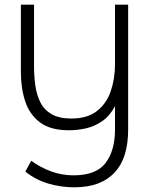

<svg xmlns="http://www.w3.org/2000/svg" viewBox="-20 -547 637 818"><path d="M296 251Q240 251 185.5 235Q131 219 88 184L113 138Q153 167 198.5 183.5Q244 200 293 200Q390 200 430 147Q470 94 470 5V-95Q448 -53 415 -30.5Q382 -8 345.5 0Q309 8 274 8Q195 8 150.5 -25.5Q106 -59 87.5 -115Q69 -171 69 -239V-527H125V-265Q125 -223 130.5 -183Q136 -143 152 -111Q168 -79 200 -60.5Q232 -42 284 -42Q352 -42 393 -74Q434 -106 452 -159Q470 -212 470 -274V-527H526V4Q526 63 512.5 108.5Q499 154 470 186Q441 218 398 234.5Q355 251 296 251Z"/></svg>

Font: Onest ExtraLight
Style: Regular
Weight: 250
Designer: Dmitri Voloshin, Andrey Kudryavtsev
Foundry: Dmitri Voloshin, Andrey Kudryavtsev
Version: Version 1.000;gftools[0.9.33]